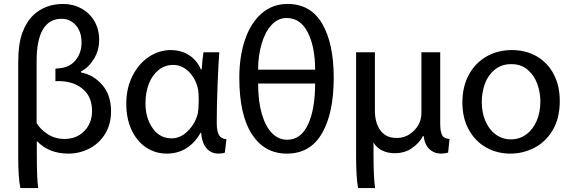

<svg xmlns="http://www.w3.org/2000/svg" viewBox="-20 -750 2886 970"><path d="M83 200Q72 149 72 43V-431Q72 -529 93 -585Q114 -641 150 -675Q210 -730 298 -730Q350 -730 391.5 -707Q433 -684 457 -643Q481 -602 481 -549Q481 -495 454 -451.5Q427 -408 389 -389V-384Q453 -372 497 -320.5Q541 -269 541 -188Q541 -122 511 -73.5Q481 -25 431.5 0.5Q382 26 326 26Q227 26 168 -36H166V32Q166 154 173 200ZM165 -128Q185 -95 222 -71.5Q259 -48 306 -48Q367 -48 406 -88Q445 -128 445 -189Q445 -259 401 -298Q357 -337 287 -340H260V-403Q266 -403 278 -405Q332 -409 362 -446Q392 -483 392 -535Q392 -589 363.5 -622Q335 -655 290 -655Q229 -655 197 -601.5Q165 -548 165 -442Z M1088 -486Q1084 -439 1079.5 -330.5Q1075 -222 1075 -131Q1075 -87 1086.5 -67.5Q1098 -48 1124 -47L1116 21Q1104 26 1084 26Q1048 26 1024.5 0.5Q1001 -25 996 -79H993Q967 -31 923.5 -2.5Q880 26 823 26Q764 26 717.5 -5.5Q671 -37 644.5 -94Q618 -151 618 -226Q618 -305 649.5 -367Q681 -429 732.5 -463Q784 -497 842 -497Q895 -497 935 -471.5Q975 -446 995 -399H999Q1002 -447 1008 -486ZM715 -227Q715 -154 751 -102.5Q787 -51 847 -51Q892 -51 929 -88Q966 -125 979 -175Q984 -203 984 -243Q984 -279 981 -297Q971 -349 936 -385.5Q901 -422 855 -422Q814 -422 782 -397Q750 -372 732.5 -328Q715 -284 715 -228Z M1429 26Q1316 26 1252.5 -72Q1189 -170 1189 -357Q1189 -464 1217.5 -548.5Q1246 -633 1301 -681.5Q1356 -730 1433 -730Q1549 -730 1607.5 -630.5Q1666 -531 1666 -357Q1666 -178 1606.5 -76Q1547 26 1430 26ZM1572 -398Q1572 -513 1535 -586Q1498 -659 1428 -659Q1384 -659 1351.5 -623.5Q1319 -588 1301.5 -528Q1284 -468 1284 -398ZM1284 -328Q1284 -240 1302.5 -175.5Q1321 -111 1354 -77.5Q1387 -44 1431 -44Q1500 -44 1536 -121Q1572 -198 1572 -328Z M1789 200Q1779 147 1779 35V-486H1874V-191Q1874 -130 1901.5 -91.5Q1929 -53 1984 -53Q2025 -53 2056.5 -77Q2088 -101 2101 -134Q2109 -155 2109 -180V-486H2204V-125Q2204 -84 2214 -66.5Q2224 -49 2251 -48L2244 21Q2226 26 2210 26Q2174 26 2150 4Q2126 -18 2120 -63H2117Q2099 -28 2062 -2Q2025 24 1974 24Q1939 24 1911 10.5Q1883 -3 1867 -30V30Q1867 147 1875 200Z M2558 26Q2490 26 2435 -5.5Q2380 -37 2348 -95.5Q2316 -154 2316 -232Q2316 -313 2349 -373Q2382 -433 2438.5 -465Q2495 -497 2566 -497Q2638 -497 2693 -464.5Q2748 -432 2778 -374Q2808 -316 2808 -240Q2808 -152 2772 -92Q2736 -32 2679 -3Q2622 26 2559 26ZM2562 -46Q2604 -46 2638 -70.5Q2672 -95 2691 -138.5Q2710 -182 2710 -238Q2710 -283 2694.5 -326Q2679 -369 2646 -397.5Q2613 -426 2563 -426Q2514 -426 2480 -398.5Q2446 -371 2430 -327.5Q2414 -284 2414 -235Q2414 -181 2432.5 -138Q2451 -95 2484.5 -70.5Q2518 -46 2561 -46Z"/></svg>

Font: LINE Seed Sans KR Regular
Style: Regular
Weight: 400
Designer: LINE VX Design & Sandoll Inc & Dalton Maag Ltd
Foundry: Sandoll Inc.
Version: Version 1.000